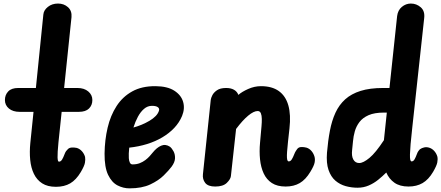

<svg xmlns="http://www.w3.org/2000/svg" viewBox="-20 -1024 2422 1054"><path d="M218 -944.5Q220 -968 242.8 -986.2Q265.5 -1004.5 298.5 -1004.5Q331 -1004.5 353.2 -984.5Q375.5 -964.5 372.5 -930L332 -541H405Q442 -541 464.5 -522Q487 -503 487 -475Q487 -446.5 468.5 -428.2Q450 -410 413 -410H318.5L301 -243.5Q298 -213 296.8 -192.5Q295.5 -172 296 -159.8Q296.5 -147.5 298.2 -142Q300 -136.5 303.5 -136.5Q314 -136.5 321 -148.5Q328 -160.5 333 -174.2Q338 -188 342.5 -194L350.5 -203Q358.5 -213 373 -214Q387.5 -215 401.5 -212Q418 -207 430 -193.5Q442 -180 447 -162.5Q449.5 -148 446.2 -130.2Q443 -112.5 423.5 -79.5Q398 -36.5 365.5 -17.5Q333 1.5 287 1.5Q241 1.5 211.5 -17.5Q182 -36.5 166 -69.8Q150 -103 145.8 -146.5Q141.5 -190 146.5 -239.5L164 -410H87.5Q51 -410 29 -428.2Q7 -446.5 7 -475Q7 -503 25 -522Q43 -541 80 -541H177Z M690.5 10Q657 10 625.2 -6.2Q593.5 -22.5 573.5 -64Q553.5 -105.5 554 -181Q555 -256 570.8 -323Q586.5 -390 619.8 -441.5Q653 -493 705.8 -522.2Q758.5 -551.5 833.5 -551Q899 -550.5 936.8 -526.2Q974.5 -502 985.2 -465Q996 -428 979.5 -387.5Q964.5 -351.5 936.8 -322Q909 -292.5 871 -270Q833 -247.5 787 -233.2Q741 -219 689.5 -213.5Q689 -205.5 688.2 -197.2Q687.5 -189 687 -182Q686.5 -170 687.2 -155.8Q688 -141.5 692.8 -131.5Q697.5 -121.5 707.5 -121.5Q729.5 -121.5 747 -128.2Q764.5 -135 778.2 -145.5Q792 -156 801.8 -167Q811.5 -178 818 -186Q840.5 -214 864.5 -224.2Q888.5 -234.5 913 -218.5Q924 -209.5 932.8 -193Q941.5 -176.5 940.8 -155Q940 -133.5 922 -109Q907 -89 878.8 -61Q850.5 -33 804.8 -11.5Q759 10 690.5 10ZM712.5 -324Q735 -330 757.8 -339.5Q780.5 -349 800.8 -361Q821 -373 834.8 -387.2Q848.5 -401.5 853 -417.5Q856 -429 846 -436Q836 -443 814 -443Q790 -443 770.8 -426.5Q751.5 -410 737 -383Q722.5 -356 712.5 -324Z M1161.5 0Q1122 0 1106.5 -20Q1091 -40 1094 -67.5L1137 -476Q1138 -485.5 1145.5 -500.8Q1153 -516 1171 -528.5Q1189 -541 1221.5 -541Q1247 -541 1264 -531.5Q1281 -522 1288 -504.5L1288.5 -503Q1307.5 -520 1342.2 -535.5Q1377 -551 1412.5 -551Q1473 -551 1510.5 -524.2Q1548 -497.5 1562.8 -445.8Q1577.5 -394 1569 -318.5L1561 -246Q1557.5 -213 1556 -191.8Q1554.5 -170.5 1555.2 -158.8Q1556 -147 1558.5 -142.5Q1561 -138 1565 -138Q1575 -138 1582 -149.5Q1589 -161 1594.2 -174.8Q1599.5 -188.5 1604 -195L1610.5 -204.5Q1618 -216 1633 -216.8Q1648 -217.5 1662.5 -213.5Q1678.5 -208.5 1690 -195Q1701.5 -181.5 1706.5 -164Q1710.5 -150 1707.2 -132Q1704 -114 1683.5 -80.5Q1658 -38 1625.5 -19Q1593 0 1548 0Q1502 0 1472.5 -19.2Q1443 -38.5 1427.5 -72Q1412 -105.5 1407.5 -149Q1403 -192.5 1407.5 -240.5L1415.5 -330.5Q1417.5 -352 1417.2 -371Q1417 -390 1412 -402.2Q1407 -414.5 1394.5 -414.5Q1373 -414.5 1342.5 -389.2Q1312 -364 1276 -316L1247.5 -57Q1245.5 -40 1225 -20Q1204.5 0 1161.5 0Z M2277 -195 2285 -204.5Q2295.5 -212 2308.8 -214.8Q2322 -217.5 2335.5 -213.5Q2352 -208.5 2364 -195Q2376 -181.5 2381 -164Q2384 -150 2380.5 -132Q2377 -114 2357.5 -80.5Q2332.5 -38 2299.8 -19Q2267 0 2222.5 0Q2175 0 2145.2 -21Q2115.5 -42 2100.5 -77Q2080 -56.5 2056.2 -37.2Q2032.5 -18 2004.2 -5.8Q1976 6.5 1942.5 6.5Q1909.5 6.5 1877.8 -2.2Q1846 -11 1821.2 -32.2Q1796.5 -53.5 1783.5 -91Q1770.5 -128.5 1775 -186Q1780.5 -251 1791 -306.2Q1801.5 -361.5 1821.5 -405Q1841.5 -448.5 1875 -478.8Q1908.5 -509 1959.5 -525Q2010.5 -541 2083 -541H2118L2160 -935.5Q2164 -968 2186 -986.2Q2208 -1004.5 2235.5 -1004.5Q2266.5 -1004.5 2290 -983.8Q2313.5 -963 2308.5 -923.5L2243 -321.5Q2237 -268.5 2234 -233Q2231 -197.5 2230.5 -176.5Q2230 -155.5 2232.2 -146.8Q2234.5 -138 2239.5 -138Q2249.5 -138 2256 -149.8Q2262.5 -161.5 2267.5 -175.5Q2272.5 -189.5 2277 -195ZM1913 -200.5Q1909 -167 1919.8 -148Q1930.5 -129 1952 -129Q1974 -129 2008 -157Q2042 -185 2087.5 -254.5L2103.5 -406H2088.5Q2036 -406 2003.5 -391.8Q1971 -377.5 1953.2 -354Q1935.5 -330.5 1927.8 -303Q1920 -275.5 1917.8 -248.5Q1915.5 -221.5 1913 -200.5Z"/></svg>

Font: Edu NSW ACT Hand Pre
Style: Regular
Weight: 400
Designer: Tina and Corey Anderson, Eben Sorkin, Mirko Velimirovic
Foundry: Sorkin Type Co.
Version: Version 2.000